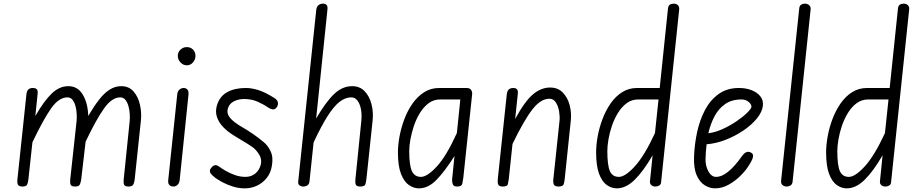

<svg xmlns="http://www.w3.org/2000/svg" viewBox="-20 -1024 5011 1054"><path d="M103.5 0Q83 0 78.2 -10.8Q73.5 -21.5 75.5 -38.5L125 -506Q127 -525 135.8 -533Q144.5 -541 159.5 -541Q176 -541 182.2 -533.8Q188.5 -526.5 186.5 -508L174 -387.5Q221.5 -469.5 263.5 -510.2Q305.5 -551 355.5 -551Q406 -551 434 -505.2Q462 -459.5 464.5 -387.5Q495.5 -440.5 524 -477Q552.5 -513.5 582.2 -532.2Q612 -551 645.5 -551Q687.5 -551 713 -522Q738.5 -493 748.2 -449.5Q758 -406 753.5 -362.5L719.5 -40.5Q718 -26 712.8 -13Q707.5 0 685.5 0Q665 0 661 -10.8Q657 -21.5 659 -38.5L692 -360.5Q693.5 -377 692.2 -398.8Q691 -420.5 685.2 -441.2Q679.5 -462 668.5 -475.8Q657.5 -489.5 640 -489.5Q594.5 -489.5 551.5 -429.2Q508.5 -369 450 -246.5L426 -40.5Q424 -25.5 419.2 -12.8Q414.5 0 392 0Q371.5 0 367.5 -10.8Q363.5 -21.5 365.5 -38.5L400.5 -360.5Q402 -377 401 -398.8Q400 -420.5 394.5 -441.2Q389 -462 378.2 -475.8Q367.5 -489.5 350 -489.5Q303 -489.5 260.2 -428.5Q217.5 -367.5 158 -243L136 -40.5Q134.5 -25.5 130 -12.8Q125.5 0 103.5 0Z M932.5 0Q918.5 0 910 -8.2Q901.5 -16.5 903.5 -35L953 -506.5Q955 -524 965.5 -532.5Q976 -541 988.5 -541Q1001 -541 1009 -532Q1017 -523 1014.5 -502.5L966.5 -36.5Q964.5 -18 954.2 -9Q944 0 932.5 0ZM1005.5 -665.5Q986 -665.5 971 -681.2Q956 -697 956 -717Q956 -738 971 -751.8Q986 -765.5 1005.5 -765.5Q1026 -765.5 1039.5 -752Q1053 -738.5 1053 -717Q1053 -697 1039.2 -681.2Q1025.5 -665.5 1005.5 -665.5Z M1323.5 10Q1291.5 10 1260.2 0.5Q1229 -9 1203.5 -22.5Q1178 -36 1163 -47Q1143.5 -61.5 1135.8 -73.5Q1128 -85.5 1137 -99.5Q1144.5 -110 1151.8 -114.2Q1159 -118.5 1167.2 -117Q1175.5 -115.5 1185 -108Q1197 -99 1219.2 -86Q1241.5 -73 1269.8 -63Q1298 -53 1327.5 -53Q1358.5 -53 1381.2 -71.2Q1404 -89.5 1412 -122Q1418 -150 1403.5 -174Q1389 -198 1372.5 -211.5Q1359 -222 1338.5 -234.8Q1318 -247.5 1298.2 -259.2Q1278.5 -271 1266.5 -278.5Q1231.5 -299.5 1206.2 -325.5Q1181 -351.5 1171 -381.5Q1161 -411.5 1170.5 -444Q1185 -494.5 1226.5 -517.8Q1268 -541 1330 -541Q1361 -541 1398.2 -529.5Q1435.5 -518 1487 -485.5Q1503 -475.5 1505.5 -461.5Q1508 -447.5 1499.5 -435.5Q1490 -422.5 1478.5 -423.5Q1467 -424.5 1458.5 -430Q1428.5 -450.5 1395 -465.5Q1361.5 -480.5 1320 -480.5Q1289.5 -480.5 1264 -467.8Q1238.5 -455 1231 -428.5Q1223 -402 1242.2 -378Q1261.5 -354 1307 -327.5Q1337 -310.5 1368 -289.2Q1399 -268 1428 -243.5Q1450 -226 1465.5 -193.5Q1481 -161 1472.5 -114Q1467 -76.5 1445.2 -48.5Q1423.5 -20.5 1391.8 -5.2Q1360 10 1323.5 10Z M1644.5 0Q1632 0 1623.8 -6.8Q1615.5 -13.5 1617 -26.5L1716 -969Q1718 -988 1728.8 -996Q1739.5 -1004 1752.5 -1004Q1766 -1004 1772.8 -996.8Q1779.5 -989.5 1777.5 -971L1715.5 -373.5Q1769 -465 1814.2 -508Q1859.5 -551 1913 -551Q1955 -551 1981.5 -523.5Q2008 -496 2019.2 -452.8Q2030.5 -409.5 2025.5 -362.5L1991.5 -41.5Q1989.5 -25.5 1986 -12.8Q1982.5 0 1957.5 0Q1937 0 1933 -11Q1929 -22 1931 -39.5L1963.5 -360.5Q1967 -395 1961.5 -424.2Q1956 -453.5 1942.5 -471.5Q1929 -489.5 1908 -489.5Q1875.5 -489.5 1844 -465Q1812.5 -440.5 1778 -386.2Q1743.5 -332 1701.5 -242L1679 -28.5Q1677.5 -13 1667.5 -6.5Q1657.5 0 1644.5 0Z M2279.5 10Q2251.5 10 2225 -8Q2198.5 -26 2181.5 -69Q2164.5 -112 2164.5 -187.5Q2164.5 -228.5 2173.5 -276.5Q2182.5 -324.5 2200.2 -371.2Q2218 -418 2245.2 -456.5Q2272.5 -495 2308.8 -518Q2345 -541 2391 -541H2541Q2558.5 -541 2565.8 -530.8Q2573 -520.5 2572 -508L2523.5 -49Q2521.5 -32.5 2518 -16.2Q2514.5 0 2489.5 0Q2469 0 2465 -14Q2461 -28 2462 -40.5L2475 -167.5Q2423.5 -86 2377.5 -38Q2331.5 10 2279.5 10ZM2291 -53Q2325 -53 2377.8 -110Q2430.5 -167 2488 -293.5L2507 -478H2396Q2361 -478 2333.5 -457.8Q2306 -437.5 2285.8 -404.8Q2265.5 -372 2252.5 -333.8Q2239.5 -295.5 2233 -259Q2226.5 -222.5 2226.5 -195Q2226.5 -116.5 2241.2 -84.8Q2256 -53 2291 -53Z M2740 0Q2719.5 0 2715 -11.2Q2710.5 -22.5 2712.5 -39.5L2762 -506Q2764 -524.5 2773 -532.8Q2782 -541 2798 -541Q2811.5 -541 2818 -533.8Q2824.5 -526.5 2822.5 -508L2808 -371Q2861.5 -469 2906 -506.2Q2950.5 -543.5 3000 -543.5Q3042.5 -543.5 3069.2 -516.2Q3096 -489 3107 -447.5Q3118 -406 3113.5 -362.5L3080 -41.5Q3078.5 -25.5 3074.5 -12.8Q3070.5 0 3046 0Q3025.5 0 3020.5 -11Q3015.5 -22 3017.5 -39.5L3051.5 -360.5Q3054 -382.5 3049.5 -411Q3045 -439.5 3032 -460.8Q3019 -482 2996 -482Q2948.5 -482 2902.8 -423.5Q2857 -365 2793.5 -234L2773 -41.5Q2771 -25.5 2768 -12.8Q2765 0 2740 0Z M3365.5 10Q3337.5 10 3311.5 -8Q3285.5 -26 3269 -69Q3252.5 -112 3252.5 -187.5Q3252.5 -228.5 3261.2 -276.5Q3270 -324.5 3287.8 -371.2Q3305.5 -418 3332.2 -456.5Q3359 -495 3395.2 -518Q3431.5 -541 3477.5 -541H3601.5L3647 -978Q3648.5 -992.5 3657.2 -998.2Q3666 -1004 3678.5 -1004Q3692.5 -1004 3701.2 -995.8Q3710 -987.5 3708.5 -972L3609 -22.5Q3608 -11.5 3599 -5.8Q3590 0 3578 0Q3564 0 3555.5 -7.8Q3547 -15.5 3548 -28L3562.5 -171.5Q3512.5 -85 3464.5 -37.5Q3416.5 10 3365.5 10ZM3377.5 -53Q3412 -53 3465 -111Q3518 -169 3575.5 -293.5L3595 -478H3483Q3448 -478 3420.5 -457.8Q3393 -437.5 3372.8 -404.8Q3352.5 -372 3339.5 -334Q3326.5 -296 3320.2 -259.2Q3314 -222.5 3314 -195Q3314 -116.5 3328 -84.8Q3342 -53 3377.5 -53Z M3905 10Q3877 10 3849.5 -6.5Q3822 -23 3804.8 -61.2Q3787.5 -99.5 3790 -164.5Q3792.5 -232.5 3807 -299.2Q3821.5 -366 3850.5 -420.8Q3879.5 -475.5 3925.5 -508.2Q3971.5 -541 4036.5 -541Q4075 -541 4105.8 -529Q4136.5 -517 4153.8 -495.5Q4171 -474 4168 -444.5Q4164.5 -410 4135.5 -374.2Q4106.5 -338.5 4061.2 -307.8Q4016 -277 3963.2 -256.5Q3910.5 -236 3859 -232Q3856.5 -211.5 3855 -191Q3853.5 -170.5 3853 -151Q3852.5 -127 3859.8 -104.5Q3867 -82 3880 -67.5Q3893 -53 3910 -53Q3933 -53 3955.2 -66.2Q3977.5 -79.5 3997 -99Q4016.5 -118.5 4031.5 -138Q4046.5 -157.5 4055.5 -170Q4068.5 -187.5 4081.8 -190Q4095 -192.5 4106 -184Q4113 -179.5 4114 -171Q4115 -162.5 4109 -148.2Q4103 -134 4088.5 -112Q4074 -88.5 4045.8 -60Q4017.5 -31.5 3981 -10.8Q3944.5 10 3905 10ZM3868.5 -292.5Q3906 -297 3946.8 -315.5Q3987.5 -334 4023 -358.2Q4058.5 -382.5 4081 -404.5Q4103.5 -426.5 4105 -437.5Q4106 -450.5 4090.2 -464.2Q4074.5 -478 4050.5 -478Q3997 -478 3960.8 -452.8Q3924.5 -427.5 3902.2 -385.2Q3880 -343 3868.5 -292.5Z M4299.5 0Q4285.5 0 4275.8 -8Q4266 -16 4268 -33L4367.5 -978Q4369 -992.5 4377.8 -998.2Q4386.5 -1004 4397.5 -1004Q4412 -1004 4421.8 -995.8Q4431.5 -987.5 4430 -972L4331 -27Q4329.5 -12.5 4320 -6.2Q4310.5 0 4299.5 0Z M4628 10Q4600 10 4574 -8Q4548 -26 4531.5 -69Q4515 -112 4515 -187.5Q4515 -228.5 4523.8 -276.5Q4532.5 -324.5 4550.2 -371.2Q4568 -418 4594.8 -456.5Q4621.5 -495 4657.8 -518Q4694 -541 4740 -541H4864L4909.5 -978Q4911 -992.5 4919.8 -998.2Q4928.5 -1004 4941 -1004Q4955 -1004 4963.8 -995.8Q4972.5 -987.5 4971 -972L4871.5 -22.5Q4870.5 -11.5 4861.5 -5.8Q4852.5 0 4840.5 0Q4826.5 0 4818 -7.8Q4809.5 -15.5 4810.5 -28L4825 -171.5Q4775 -85 4727 -37.5Q4679 10 4628 10ZM4640 -53Q4674.5 -53 4727.5 -111Q4780.5 -169 4838 -293.5L4857.5 -478H4745.5Q4710.5 -478 4683 -457.8Q4655.5 -437.5 4635.2 -404.8Q4615 -372 4602 -334Q4589 -296 4582.8 -259.2Q4576.5 -222.5 4576.5 -195Q4576.5 -116.5 4590.5 -84.8Q4604.5 -53 4640 -53Z"/></svg>

Font: Edu NSW ACT Hand
Style: Regular
Weight: 400
Designer: Tina and Corey Anderson, Eben Sorkin, Mirko Velimirovic
Foundry: Sorkin Type Co.
Version: Version 2.000